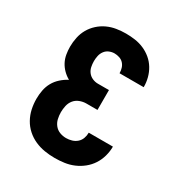

<svg xmlns="http://www.w3.org/2000/svg" viewBox="-175 -870 950 1005"><g transform="rotate(30 300.0 -367.5)"><path d="M298 8Q267 8 236.5 3Q206 -2 178 -14.5Q150 -27 127 -47.5Q104 -68 89 -95Q74 -122 67.5 -152Q61 -182 61 -213Q61 -239 66 -265Q71 -291 83.5 -313.5Q96 -336 116 -354Q136 -372 159 -384Q139 -395 122.5 -411.5Q106 -428 95.5 -448Q85 -468 81 -491Q77 -514 77 -537Q77 -565 83 -593.5Q89 -622 103 -646.5Q117 -671 138.5 -690.5Q160 -710 186 -722Q212 -734 240.5 -738.5Q269 -743 297 -743Q325 -743 352.5 -739Q380 -735 405.5 -724Q431 -713 452.5 -695Q474 -677 488.5 -653Q503 -629 510 -602Q517 -575 517 -548Q517 -547 517 -546.5Q517 -546 517 -546H371Q371 -546 371 -546Q371 -546 371 -547Q371 -562 366.5 -576.5Q362 -591 352 -602Q342 -613 327 -618Q312 -623 297 -623Q281 -623 265.5 -616.5Q250 -610 240 -596.5Q230 -583 226.5 -566.5Q223 -550 223 -534Q223 -534 223 -534Q223 -534 223 -534Q223 -517 226.5 -500Q230 -483 240.5 -469.5Q251 -456 267 -449Q283 -442 300 -442H367V-322H300Q280 -322 260.5 -314.5Q241 -307 228.5 -291.5Q216 -276 211.5 -256Q207 -236 207 -216Q207 -196 211.5 -176.5Q216 -157 228.5 -141.5Q241 -126 259.5 -119Q278 -112 298 -112Q315 -112 332 -117Q349 -122 362 -133.5Q375 -145 381 -161.5Q387 -178 387 -196H533Q533 -167 525 -138Q517 -109 501 -84.5Q485 -60 462 -41.5Q439 -23 412 -11.5Q385 0 356 4Q327 8 298 8Z"/></g></svg>

Font: Iosevka SS04 Heavy Extended
Style: Regular
Weight: 900
Width: 7
Monospace: yes
Designer: Belleve Invis
Foundry: Belleve Invis
Version: Version 19.0.0; ttfautohint (v1.8.4)